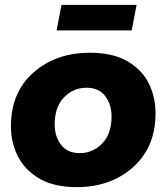

<svg xmlns="http://www.w3.org/2000/svg" viewBox="-20 -764 684 790"><path d="M295 6Q205 6 145 -27.5Q82.5 -63.5 53.8 -120.5Q25 -177.5 25 -244Q25 -384 117.5 -465.5Q210 -547 350 -547Q441 -547 501 -514Q563.5 -478.5 591.8 -421.5Q620 -364.5 620 -298Q620 -159 528 -76.5Q436 6 295 6ZM308 -134Q362 -134 400.5 -173.5Q439 -213 439 -285Q439 -334 413 -368.5Q387 -403 336 -403Q282 -403 243.5 -363.5Q205 -324 205 -252Q205 -203 231 -168.5Q257 -134 308 -134ZM522 -639H213L233 -744H542Z"/></svg>

Font: Argentum Novus
Style: Bold Italic
Weight: 700
Designer: Julieta Ulanovsky (font) & Cristiano Sobral (main changes)
Foundry: Julieta Ulanovsky (font) & Cristiano Sobral (main changes)
Version: Version 3.00;November 27, 2020;FontCreator 13.0.0.2655 64-bi